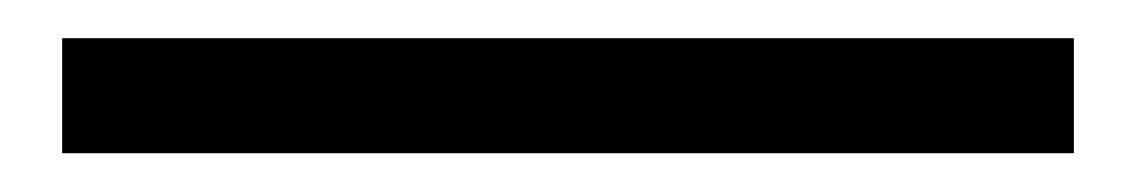

<svg xmlns="http://www.w3.org/2000/svg" viewBox="-20 59 599 101"><path d="M12.7 139.6V79.1H544.9V139.6Z"/></svg>

Font: irohakakuC Regular
Style: Regular
Weight: 400
Designer: [Source Han Sans]
Ryoko NISHIZUKA Ë•øÂ°öÊ∂ºÂ≠ê (kana & ideographs); Paul D. Hunt (Latin, Greek & Cyrillic); Wenlong ZHAN
Version: Version 1.001.20160904